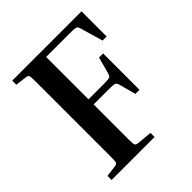

<svg xmlns="http://www.w3.org/2000/svg" viewBox="-188 -805 929 929"><g transform="rotate(-45 277.0 -340.0)"><path d="M419 -462H447V-213H419L397 -294Q394 -306 390.5 -311.5Q387 -317 377 -318.5Q367 -320 343 -320H240V-84Q240 -50 243 -43.5Q246 -37 262 -35L337 -28V0H43V-28L98 -35Q114 -37 117 -43.5Q120 -50 120 -84V-596Q120 -630 117 -636.5Q114 -643 98 -645L43 -652V-680H517V-508H489L457 -619Q454 -631 450.5 -636.5Q447 -642 437 -643.5Q427 -645 403 -645H240V-355H343Q367 -355 377 -356.5Q387 -358 390.5 -363.5Q394 -369 397 -381Z"/></g></svg>

Font: Inria Serif
Style: Bold
Weight: 700
Designer: Black Foundry Team
Foundry: Black Foundry
Version: Version 1.000; ttfautohint (v1.8.3)